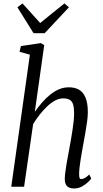

<svg xmlns="http://www.w3.org/2000/svg" viewBox="-20 -1062 584 1092"><path d="M400 10Q384.5 10 372.8 4.5Q361 -1 354.8 -12.8Q348.5 -24.5 348.5 -43.5Q348.5 -59.5 351.2 -81.2Q354 -103 358.2 -127.8Q362.5 -152.5 367 -177Q371.5 -201.5 375.5 -223Q379.5 -245 384 -270.8Q388.5 -296.5 392.5 -323.2Q396.5 -350 399 -374.5Q401.5 -399 401.5 -417.5Q401.5 -450.5 395.5 -468.8Q389.5 -487 375.8 -494.8Q362 -502.5 339 -502.5Q317 -502.5 294.5 -490.8Q272 -479 250 -458.5Q228 -438 207.2 -411.8Q186.5 -385.5 168.5 -356.5L117 0H44L150 -751L91 -767.5L99 -800L213 -817L231.5 -805L178 -426Q197.5 -454 219.5 -479.2Q241.5 -504.5 265.8 -524Q290 -543.5 316.5 -554.5Q343 -565.5 371.5 -565.5Q405 -565.5 429 -552Q453 -538.5 466.2 -507.5Q479.5 -476.5 479.5 -423.5Q479.5 -400 475.2 -369Q471 -338 465.2 -305.8Q459.5 -273.5 454.5 -246Q451 -226 446.8 -203Q442.5 -180 438.8 -156.2Q435 -132.5 432.5 -110.5Q430 -88.5 430 -70.5Q430 -57.5 432.5 -50.5Q435 -43.5 441.5 -43.5Q451 -43.5 462.2 -49.5Q473.5 -55.5 487.5 -69.5L499 -47Q495.5 -41 481.5 -27Q467.5 -13 446.5 -1.5Q425.5 10 400 10ZM171 -873 79 -1020.5 108 -1042.5Q133 -1015 158 -987Q183 -959 208.5 -931Q242.5 -959 277.2 -986.8Q312 -1014.5 346.5 -1042.5L372 -1020.5L234 -873Z"/></svg>

Font: Merriweather 24pt SemiCondensed Light
Style: Italic
Weight: 300
Width: 4
Italic angle: -7.8°
Designer: Eben Sorkin
Foundry: Eben Sorkin
Version: Version 2.101